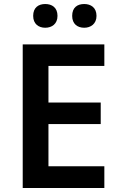

<svg xmlns="http://www.w3.org/2000/svg" viewBox="-20 -935 598 955"><path d="M145 -856C145 -816 172 -797 205 -797C238 -797 266 -816 266 -856C266 -898 238 -915 205 -915C172 -915 145 -898 145 -856ZM339 -856C339 -816 365 -797 399 -797C431 -797 460 -816 460 -856C460 -898 431 -915 399 -915C365 -915 339 -898 339 -856ZM499 0V-108H221V-318H481V-425H221V-607H499V-714H93V0Z"/></svg>

Font: Noto Sans Tai Tham SemiBold
Style: Regular
Weight: 600
Designer: Monotype Design Team 2013. Revised by David WIlliams 2020
Foundry: Monotype Imaging Inc.
Version: Version 2.002